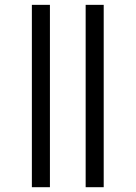

<svg xmlns="http://www.w3.org/2000/svg" viewBox="-20 -780 565 800"><path d="M188 0V-759.8H112.8V0ZM412.1 0V-759.8H336.9V0Z"/></svg>

Font: Avrile Sans
Style: Regular
Weight: 400
Designer: Monotype Design Team, Google (font), Stefan Peev (BGR Cyrillic), Cristiano Sobral (main changes)
Foundry: The Avrile Sans Project Authors
Version: Version 3.110